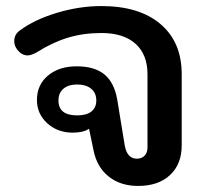

<svg xmlns="http://www.w3.org/2000/svg" viewBox="-20 -604 676 634"><path d="M289 -107 274 -179Q256 -166 220 -166Q170 -166 136 -197Q102 -228 102 -274Q102 -324 138.5 -354.5Q175 -385 233 -385Q292 -385 324.5 -358.5Q357 -332 367 -276L392 -123Q400 -80 432 -80Q448 -80 457.5 -90Q467 -100 467 -117V-359Q467 -424 427.5 -459.5Q388 -495 315 -495Q255 -495 204 -479.5Q153 -464 101 -431Q83 -421 71 -421Q52 -421 37 -440Q27 -453 27 -468Q27 -490 45 -503Q93 -539 167.5 -561.5Q242 -584 315 -584Q440 -584 510 -524.5Q580 -465 580 -359V-124Q580 -62 541.5 -26Q503 10 436 10Q378 10 339 -21Q300 -52 289 -107ZM298 -272Q298 -297 281 -311Q264 -325 235 -325Q206 -325 189.5 -311Q173 -297 173 -272Q173 -223 235 -223Q266 -223 282 -236Q298 -249 298 -272Z"/></svg>

Font: Kodchasan SemiBold
Style: Regular
Weight: 600
Version: Version 1.000; ttfautohint (v1.6)